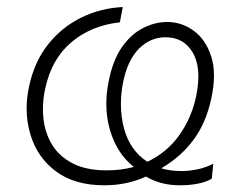

<svg xmlns="http://www.w3.org/2000/svg" viewBox="-20 -530 694 559"><path d="M284 9.5Q197.5 9.5 143.2 -30.8Q89 -71 69 -137Q57.5 -174 57.5 -213.5Q57.5 -245 64.5 -278Q80 -350.5 120.2 -401Q160.5 -451.5 217 -479Q273.5 -506.5 337.5 -509.5L329 -465Q246 -456 188 -407.2Q130 -358.5 111.5 -271.5Q105 -241.5 105 -212.5Q105 -198.5 106.5 -185Q111 -142.5 131.8 -108.5Q152.5 -74.5 191.8 -54.2Q231 -34 291 -34Q332.5 -34 369.5 -44Q321 -82.5 301 -149Q289.5 -186.5 289.5 -227.5Q289.5 -259.5 296.5 -293.5Q308.5 -355 335.2 -393Q362 -431 396.8 -448.5Q431.5 -466 466.5 -466Q509 -466 544 -440.5Q579 -415 595 -365.5Q603 -340.5 603 -310Q603 -279 595 -242.5Q580 -172.5 543.5 -123Q507 -73.5 449.5 -40Q476 -32 507.5 -32Q531 -32 555.8 -37.2Q580.5 -42.5 601 -53.5L596.5 -9.5Q577.5 1 553.8 5.2Q530 9.5 504 9.5Q475 9.5 450.5 3Q426 -3.5 405 -16Q379.5 -4 348.5 2.8Q317.5 9.5 284 9.5ZM338 -288.5Q332 -257 332 -227Q332 -189.5 341.5 -154.5Q359 -91.5 409 -59Q466 -86 501.8 -136.2Q537.5 -186.5 550.5 -247.5Q557.5 -280.5 557.5 -307.5Q557.5 -347.5 542 -375.5Q516 -421.5 462 -421.5Q417.5 -421.5 384.2 -388Q351 -354.5 338 -288.5Z"/></svg>

Font: Heraclito ExtraLight
Style: Italic
Weight: 200
Italic angle: -12°
Designer: Kostas Bartsokas (font) & Cristiano Sobral (main changes)
Foundry: Kostas Bartsokas (font) & Cristiano Sobral (main changes)
Version: Version 1.00;July 8, 2020;FontCreator 13.0.0.2655 64-bit